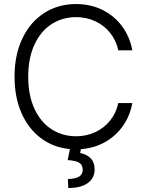

<svg xmlns="http://www.w3.org/2000/svg" viewBox="-20 -737 729 960"><path d="M360.4 -651.4Q293 -651.4 238.5 -616.7Q184.1 -582 152.6 -514.6Q121.1 -447.3 121.1 -353.5Q121.1 -259.8 152.6 -192.4Q184.1 -125 238.5 -90.3Q293 -55.7 360.4 -55.7Q413.1 -55.7 457.8 -76.9Q502.4 -98.1 532 -136Q561.5 -173.8 571.3 -221.7H641.6Q630.4 -159.2 595.5 -108.6Q560.5 -58.1 506.1 -27.1Q451.7 3.9 384.3 8.8L380.9 28.3Q413.1 33.7 433.1 54.2Q453.1 74.7 453.1 110.4Q453.1 153.3 418.9 178.2Q384.8 203.1 321.3 203.1L319.3 158.2Q355.5 157.2 374.5 146.5Q393.6 135.7 393.6 112.3Q393.6 87.4 376 76.7Q358.4 65.9 318.4 63.5L329.6 8.3Q248 1 185.3 -45.7Q122.6 -92.3 87.6 -171.4Q52.7 -250.5 52.7 -353.5Q52.7 -462.4 92 -544.9Q131.3 -627.4 201.2 -672.1Q271 -716.8 360.4 -716.8Q433.6 -716.8 493.2 -687Q552.7 -657.2 591.1 -604.7Q629.4 -552.2 641.6 -485.4H571.3Q561.5 -533.2 532 -571Q502.4 -608.9 457.8 -630.1Q413.1 -651.4 360.4 -651.4Z"/></svg>

Font: Pretendard Light
Style: Regular
Weight: 300
Designer: Base glyphs from Inter by Rasmus Andersson; Hangeul glyphs from Noto Sans CJK(Source Han Sans) by Jang Soo-young and Kan
Foundry: Kil Hyung-jin
Version: Version 1.309